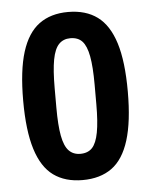

<svg xmlns="http://www.w3.org/2000/svg" viewBox="-45 -577 494 627"><g transform="rotate(-5 202.0 -263.5)"><path d="M201 12Q144 12 106 -15.5Q68 -43 49 -104Q30 -165 30 -263Q30 -362 49 -422.5Q68 -483 106 -511Q144 -539 201 -539Q259 -539 297 -511Q335 -483 354 -422.5Q373 -362 373 -263Q373 -165 354 -104Q335 -43 297 -15.5Q259 12 201 12ZM201 -74Q226 -74 240 -89Q254 -104 260.5 -138.5Q267 -173 267 -231V-295Q267 -354 260.5 -388.5Q254 -423 240 -438Q226 -453 201 -453Q178 -453 163.5 -438Q149 -423 142.5 -388.5Q136 -354 136 -295V-231Q136 -173 142.5 -138.5Q149 -104 163.5 -89Q178 -74 201 -74Z"/></g></svg>

Font: Archivo ExtraCondensed SemiBold
Style: Regular
Weight: 600
Width: 2
Designer: Hector Gatti
Foundry: Omnibus-Type
Version: Version 2.001